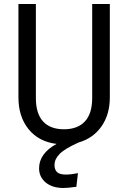

<svg xmlns="http://www.w3.org/2000/svg" viewBox="-20 -709 640 958"><path d="M528 -689V-223Q528 -138 486.5 -78.5Q445 -19 372 2Q303 33 277.5 59Q252 85 252 114Q252 138 265 150Q278 162 308 162Q335 162 369 155L361 223Q319 229 297 229Q241 229 208 201.5Q175 174 175 131Q175 57 262 9Q173 -2 122.5 -64.5Q72 -127 72 -223V-689H159V-220Q159 -142 195 -103Q231 -64 299 -64Q367 -64 403.5 -103Q440 -142 440 -220V-689Z"/></svg>

Font: FiraDG Mono
Style: Regular
Weight: 400
Designer: Carrois Corporate & Edenspiekermann AG
Foundry: Carrois Corporate GbR & Edenspiekermann AG
Version: Version 3.206